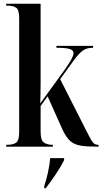

<svg xmlns="http://www.w3.org/2000/svg" viewBox="-20 -780 544 1021"><path d="M13 0V-10H19Q50 -10 66 -21.5Q82 -33 82 -79V-683Q82 -728 66 -739Q50 -750 19 -750H13V-760H196V-345Q196 -320 195.5 -288.5Q195 -257 194 -230L326 -412Q352 -449 361.5 -468Q371 -487 371 -497Q371 -513 350.5 -519.5Q330 -526 280 -526V-536H475V-526Q455 -526 439 -520.5Q423 -515 407 -500Q391 -485 370 -456L300 -359L446 -71Q466 -31 476 -20.5Q486 -10 501 -10H504V0H499Q443 0 409 -5.5Q375 -11 353 -30.5Q331 -50 311 -94L233 -268L196 -216V-79Q196 -33 214 -21.5Q232 -10 257 -10H261V0ZM215 211Q227 174 235 137.5Q243 101 247 61H321V71Q303 108 275 149Q247 190 223 221H215Z"/></svg>

Font: Noto Serif Display ExtraCondensed SemiBold
Style: Regular
Weight: 600
Width: 2
Designer: Monotype Design Team
Foundry: Monotype Imaging Inc.
Version: Version 2.009